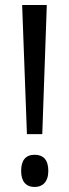

<svg xmlns="http://www.w3.org/2000/svg" viewBox="-20 -734 275 763"><path d="M148 -201 166 -714H68L87 -201ZM64 -55C64 -13 83 9 118 9C149 9 172 -11 172 -55C172 -100 151 -119 118 -119C82 -119 64 -97 64 -55Z"/></svg>

Font: Noto Sans Lao Looped ExtraCondensed
Style: Regular
Weight: 400
Width: 2
Designer: Mark Frömberg, Ben Mitchell
Foundry: The Fontpad Ltd
Version: Version 1.002